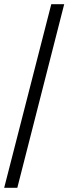

<svg xmlns="http://www.w3.org/2000/svg" viewBox="-20 -780 328 921"><path d="M0 121 226 -760H288L63 121Z"/></svg>

Font: Noto Rashi Hebrew Medium
Style: Regular
Weight: 500
Version: Version 1.006